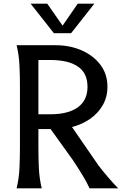

<svg xmlns="http://www.w3.org/2000/svg" viewBox="-20 -1020 700 1040"><path d="M282 -775Q358 -775 421.5 -747.5Q485 -720 523.5 -669.5Q562 -619 562 -550Q562 -495 537 -451Q512 -407 468.5 -376.5Q425 -346 370 -332L514 -123Q538 -92 564.5 -61Q591 -30 620 0H465Q452 -29 431.5 -63.5Q411 -98 376 -151L254 -321H188V-222Q188 -166 190.5 -110Q193 -54 206 0H70Q83 -54 85.5 -110Q88 -166 88 -222V-553Q88 -609 85.5 -665Q83 -721 70 -775ZM188 -401H252Q350 -401 402 -439Q454 -477 454 -550Q454 -624 402 -659.5Q350 -695 252 -695H188ZM236 -1000 319 -881 401 -1000H491L365 -840H272L146 -1000Z"/></svg>

Font: Faculty Glyphic
Style: Regular
Weight: 400
Designer: Koto Studio, Dylan Young
Foundry: Koto Studio
Version: Version 1.004; ttfautohint (v1.8.4.7-5d5b)